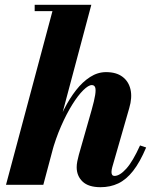

<svg xmlns="http://www.w3.org/2000/svg" viewBox="-20 -770 642 800"><path d="M5 0 198.5 -723.5H124.5V-750H360.5L160.5 0ZM399 10Q348.5 10 324 -13.5Q299.5 -37 299.5 -73.5Q299.5 -84.5 302.2 -98.5Q305 -112.5 308.5 -125L362 -312.5Q373 -351.5 376.5 -374Q380 -396.5 376.5 -406Q373 -415.5 362.5 -415.5Q348.5 -415.5 326.8 -394Q305 -372.5 281 -334Q257 -295.5 234.5 -244.2Q212 -193 195.5 -133H179.5Q191.5 -178 208.5 -225.2Q225.5 -272.5 247.8 -316.2Q270 -360 297 -394.5Q324 -429 355.5 -449.2Q387 -469.5 422 -469.5Q464.5 -469.5 490.2 -450.2Q516 -431 523.8 -397.2Q531.5 -363.5 518.5 -319.5L447.5 -72.5Q446.5 -69 445.5 -63.2Q444.5 -57.5 444.5 -53.5Q444.5 -37 457 -37Q479 -37 506.2 -67.2Q533.5 -97.5 563.5 -164L589 -155.5Q563 -94 534.5 -57.8Q506 -21.5 472.8 -5.8Q439.5 10 399 10Z"/></svg>

Font: Bodoni Moda 9pt ExtraBold
Style: Italic
Weight: 800
Italic angle: -13°
Designer: Owen Earl
Foundry: indestructible type
Version: Version 2.004